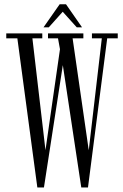

<svg xmlns="http://www.w3.org/2000/svg" viewBox="-20 -852 559 874"><path d="M150 1.5 59 -677.5H8.5V-700H172.5V-677.5H127.5L187 -168.5L253 -628L244 -677.5H198.5V-700H359.5V-677.5H310.5L384 -168L443.5 -677.5H398.5V-700H516V-677.5H468L380.5 1.5H350L266 -555.5L180 1.5ZM178 -727.5 251.5 -832.5H280.5L353.5 -727.5H329.5L265.5 -798.5L202 -727.5Z"/></svg>

Font: Imbue 50pt Light
Style: Regular
Weight: 300
Designer: Tyler Finck
Foundry: Etcetera Type Company
Version: Version 1.102; ttfautohint (v1.8.3)